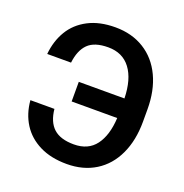

<svg xmlns="http://www.w3.org/2000/svg" viewBox="-130 -834 921 961"><g transform="rotate(20 330.5 -353.5)"><path d="M327.1 -94.7Q403.3 -94.7 442.6 -147.2Q481.9 -199.7 486.8 -293H244.1V-397.5H487.3Q484.9 -499 443.1 -554.7Q401.4 -610.4 324.2 -610.4Q251.5 -610.4 217 -576.2Q182.6 -542 174.8 -474.6H47.9Q54.7 -545.4 87.4 -599.9Q120.1 -654.3 179.9 -685.5Q239.7 -716.8 324.2 -716.8Q412.1 -716.8 477.8 -676Q543.5 -635.3 578.9 -560.3Q614.3 -485.4 614.3 -385.7V-320.3Q614.3 -220.2 579.3 -145.5Q544.4 -70.8 479.5 -30.5Q414.6 9.8 327.1 9.8Q243.2 9.8 182.4 -20.5Q121.6 -50.8 87.6 -104.5Q53.7 -158.2 47.9 -228.5H175.8Q182.6 -161.1 219 -127.9Q255.4 -94.7 327.1 -94.7Z"/></g></svg>

Font: Pretendard SemiBold
Style: Regular
Weight: 600
Designer: Base glyphs from Inter by Rasmus Andersson; Hangeul glyphs from Noto Sans CJK(Source Han Sans) by Jang Soo-young and Kan
Foundry: Kil Hyung-jin
Version: Version 1.309